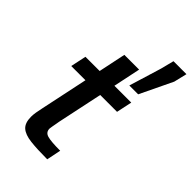

<svg xmlns="http://www.w3.org/2000/svg" viewBox="-243 -898 984 984"><g transform="rotate(45 249.0 -406.5)"><path d="M302 0Q228 0 181 -5.5Q134 -11 111.5 -31Q89 -51 89 -96Q89 -110 92 -128.5Q95 -147 100 -169L154 -425H51L69 -510H172L203 -658H310L279 -510H401L383 -425H261L209 -179Q208 -174 206 -161.5Q204 -149 201.5 -137Q199 -125 199 -120Q199 -93 225.5 -85.5Q252 -78 318 -78ZM332 -565 386 -742 404 -813H498L481 -742L396 -565Z"/></g></svg>

Font: Saira Medium
Style: Italic
Weight: 500
Italic angle: -12°
Designer: Hector Gatti with collaboration of the Omnibus-Type team
Foundry: Omnibus-Type
Version: Version 1.100; ttfautohint (v1.8.3)